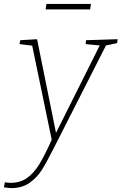

<svg xmlns="http://www.w3.org/2000/svg" viewBox="-71 -727 623 984"><path d="M532 -526 529 -506 472 -494 219 4 201 39Q167 107 142 146Q117 185 79 211Q41 237 -13 237Q-23 237 -51 233L-46 207Q-31 210 -17 210Q32 210 67 185.5Q102 161 130 115.5Q158 70 194 -11L94 -493L29 -501L33 -521L119 -526L216 -46L440 -494L368 -501L370 -521ZM167 -707H395L391 -679H163Z"/></svg>

Font: Bitter Pro ExtraLight
Style: Italic
Weight: 275
Italic angle: -9°
Designer: Sol Matas, and Bitter project Authors
Foundry: Sol Matas
Version: Version 1.010